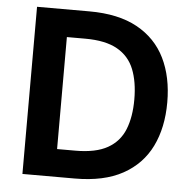

<svg xmlns="http://www.w3.org/2000/svg" viewBox="-51 -751 797 801"><g transform="rotate(5 347.5 -350.0)"><path d="M72 0V-700H291Q413 -700 492 -656.5Q571 -613 609.5 -534.5Q648 -456 648 -350Q648 -244 609.5 -165.5Q571 -87 492 -43.5Q413 0 291 0ZM207 -116H284Q369 -116 418.5 -144Q468 -172 489 -224.5Q510 -277 510 -350Q510 -424 489 -476.5Q468 -529 418.5 -557Q369 -585 284 -585H207Z"/></g></svg>

Font: DM Sans 11pt
Style: Bold
Weight: 700
Version: Version 4.004;gftools[0.9.30]